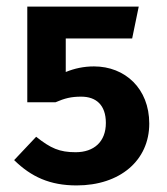

<svg xmlns="http://www.w3.org/2000/svg" viewBox="-20 -549 507 584"><path d="M402 -529H63V-238H149C177 -250 196 -255 227 -255C272 -255 302 -230 302 -175C302 -118 266 -86 210 -86C161 -86 134 -98 90 -133L23 -62C75 -11 132 15 213 15C345 15 434 -61 434 -173C434 -280 360 -347 266 -347C235 -347 207 -341 180 -330V-432H382Z"/></svg>

Font: Fira Sans Medium
Style: Regular
Weight: 500
Designer: Carrois Corporate & Edenspiekermann AG
Foundry: Carrois Corporate GbR & Edenspiekermann AG
Version: Version 4.203